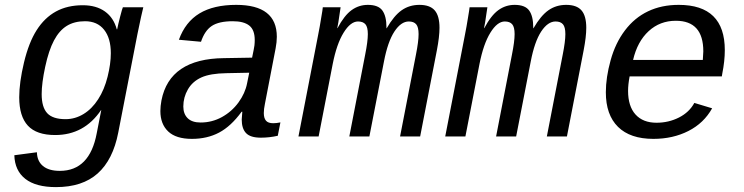

<svg xmlns="http://www.w3.org/2000/svg" viewBox="-20 -558 3040 785"><path d="M209 207Q126.5 207 83.5 173.3Q40.5 139.6 38.6 76.7L130.9 64.5Q131.8 101.1 155.8 120.8Q179.7 140.6 224.6 140.6Q346.7 140.6 375.5 -13.2L394 -107.9H393.1Q324.2 -5.9 205.6 -5.9Q129.4 -5.9 94 -44.2Q58.6 -82.5 58.6 -160.2Q58.6 -220.7 78.1 -302.5Q97.7 -384.3 129.9 -434.8Q162.1 -485.4 208.7 -511Q255.4 -536.6 318.4 -536.6Q373.5 -536.6 409.2 -511Q444.8 -485.4 457.5 -438H459Q462.4 -456.1 471.2 -490Q480 -523.9 482.4 -528.3H565.9L556.6 -488.3L542 -418.9L463.4 -15.6Q441.9 95.2 379.4 151.1Q316.9 207 209 207ZM433.1 -340.3Q433.1 -401.9 405.5 -436.5Q377.9 -471.2 327.6 -471.2Q283.7 -471.2 252.9 -452.1Q222.2 -433.1 200.7 -392.6Q179.2 -352.1 164.8 -284.9Q150.4 -217.8 150.4 -173.3Q150.4 -119.6 173.1 -95.2Q195.8 -70.8 248 -70.8Q287.1 -70.8 321.5 -91.8Q356 -112.8 381.3 -152.1Q406.7 -191.4 419.9 -244.4Q433.1 -297.4 433.1 -340.3Z M1097.2 -54.2Q1110.4 -54.2 1126.5 -57.6L1115.7 -2.9Q1081.5 4.9 1046.4 4.9Q1003.9 4.9 986.1 -13.7Q968.3 -32.2 968.3 -69.3L970.7 -101.1H967.8Q924.3 -41.5 875.7 -15.9Q827.1 9.8 764.6 9.8Q699.7 9.8 667.7 -20.5Q635.7 -50.8 635.7 -104Q635.7 -124 640.1 -147.5Q673.3 -317.9 895.5 -320.3L1010.7 -322.3Q1019 -361.8 1020.3 -372.3Q1021.5 -382.8 1021.5 -394.5Q1021.5 -436 999 -453.6Q976.6 -471.2 931.6 -471.2Q875 -471.2 845.9 -451.9Q816.9 -432.6 801.8 -387.2L711.4 -395.5Q737.8 -468.3 795.7 -503.2Q853.5 -538.1 945.8 -538.1Q1111.8 -538.1 1111.8 -407.7Q1111.8 -385.7 1106.9 -360.4L1063 -132.8Q1058.6 -111.8 1058.6 -95.7Q1058.6 -75.2 1067.4 -64.7Q1076.2 -54.2 1097.2 -54.2ZM800.3 -57.1Q846.7 -57.1 887.2 -79.3Q927.7 -101.6 955.1 -139.2Q982.4 -176.8 990.2 -217.3L999 -260.7L905.8 -258.8Q839.8 -257.8 803.5 -241.5Q767.1 -225.1 748.3 -192.6Q729.5 -160.2 729.5 -122.6Q729.5 -92.3 747.3 -74.7Q765.1 -57.1 800.3 -57.1Z M1408.2 0 1473.1 -335Q1483.9 -388.7 1483.9 -418.5Q1483.9 -447.3 1474.1 -458.7Q1464.4 -470.2 1443.8 -470.2Q1413.1 -470.2 1384.8 -424.3Q1356.4 -378.4 1340.3 -296.4L1282.7 0H1200.2L1280.8 -415.5Q1284.2 -432.1 1287.4 -450.4Q1290.5 -468.8 1293.2 -485.1Q1295.9 -501.5 1297.9 -513.2Q1299.8 -524.9 1299.8 -528.3H1372.6L1363.3 -466.3L1358.9 -442.9H1359.9Q1387.7 -495.1 1417.5 -516.6Q1447.3 -538.1 1483.9 -538.1Q1526.9 -538.1 1543.5 -514.9Q1560.1 -491.7 1560.1 -445.3V-442.4H1561Q1590.8 -494.1 1622.3 -516.1Q1653.8 -538.1 1694.8 -538.1Q1737.8 -538.1 1757.3 -515.6Q1776.9 -493.2 1776.9 -444.3Q1776.9 -407.7 1766.1 -352.1L1697.8 0H1615.7L1680.7 -335Q1691.4 -388.7 1691.4 -418.5Q1691.4 -447.3 1681.6 -458.7Q1671.9 -470.2 1651.4 -470.2Q1619.6 -470.2 1592.5 -429Q1565.4 -387.7 1549.8 -306.2L1490.2 0Z M2008.3 0 2073.2 -335Q2084 -388.7 2084 -418.5Q2084 -447.3 2074.2 -458.7Q2064.5 -470.2 2043.9 -470.2Q2013.2 -470.2 1984.9 -424.3Q1956.5 -378.4 1940.4 -296.4L1882.8 0H1800.3L1880.9 -415.5Q1884.3 -432.1 1887.5 -450.4Q1890.6 -468.8 1893.3 -485.1Q1896 -501.5 1897.9 -513.2Q1899.9 -524.9 1899.9 -528.3H1972.7L1963.4 -466.3L1959 -442.9H1960Q1987.8 -495.1 2017.6 -516.6Q2047.4 -538.1 2084 -538.1Q2127 -538.1 2143.6 -514.9Q2160.2 -491.7 2160.2 -445.3V-442.4H2161.1Q2190.9 -494.1 2222.4 -516.1Q2253.9 -538.1 2294.9 -538.1Q2337.9 -538.1 2357.4 -515.6Q2377 -493.2 2377 -444.3Q2377 -407.7 2366.2 -352.1L2297.9 0H2215.8L2280.8 -335Q2291.5 -388.7 2291.5 -418.5Q2291.5 -447.3 2281.7 -458.7Q2272 -470.2 2251.5 -470.2Q2219.7 -470.2 2192.6 -429Q2165.5 -387.7 2149.9 -306.2L2090.3 0Z M2554.2 -245.6Q2547.9 -211.9 2547.9 -186.5Q2547.9 -123.5 2578.4 -89.8Q2608.9 -56.2 2664.1 -56.2Q2713.9 -56.2 2756.1 -77.6Q2798.3 -99.1 2818.8 -137.2L2891.6 -115.2Q2857.9 -54.7 2794.7 -22.5Q2731.4 9.8 2651.4 9.8Q2556.6 9.8 2506.8 -39.3Q2457 -88.4 2457 -180.7Q2457 -241.2 2476.6 -311.8Q2496.1 -382.3 2535.2 -433.8Q2574.2 -485.4 2629.4 -511.7Q2684.6 -538.1 2754.9 -538.1Q2943.4 -538.1 2943.4 -353Q2943.4 -308.6 2933.1 -257.3L2931.2 -245.6ZM2743.2 -473.1Q2678.2 -473.1 2632.1 -430.7Q2585.9 -388.2 2568.4 -313H2853.5L2855.5 -348.1Q2855.5 -473.1 2743.2 -473.1Z"/></svg>

Font: Cousine
Style: Italic
Weight: 400
Italic angle: -12°
Monospace: yes
Designer: Steve Matteson
Foundry: Monotype Imaging Inc.
Version: Version 1.21